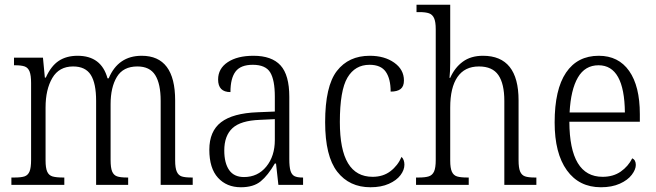

<svg xmlns="http://www.w3.org/2000/svg" viewBox="-20 -779 2763 809"><path d="M28 -31H40Q70 -31 84 -36Q98 -41 104.5 -56.5Q111 -72 111 -106V-429Q111 -462 104.5 -478Q98 -494 84 -499Q70 -504 43 -504H39V-536H161L169 -452H173Q195 -501 227.5 -522.5Q260 -544 307 -544Q407 -544 433 -449H438Q478 -544 577 -544Q718 -544 718 -356V-103Q718 -71 725 -55.5Q732 -40 746 -35.5Q760 -31 789 -31H792V0H657V-354Q657 -426 634 -462.5Q611 -499 559 -499Q499 -499 472.5 -455Q446 -411 446 -340V-105Q446 -72 452.5 -56.5Q459 -41 473 -36Q487 -31 516 -31H520V0H385V-354Q385 -428 362.5 -463.5Q340 -499 288 -499Q229 -499 200.5 -450.5Q172 -402 172 -326V-103Q172 -71 179 -55.5Q186 -40 201.5 -35.5Q217 -31 247 -31H251V0H28Z M862 -148Q862 -226 911.5 -264Q961 -302 1065 -306L1138 -309V-372Q1138 -442 1118.5 -474Q1099 -506 1045 -506Q994 -506 972.5 -477.5Q951 -449 951 -391Q899 -391 899 -444Q899 -490 939.5 -517Q980 -544 1048 -544Q1125 -544 1162 -503.5Q1199 -463 1199 -371V-109Q1199 -76 1204 -59.5Q1209 -43 1220.5 -37Q1232 -31 1254 -31H1257V0H1153L1143 -90H1138Q1109 -40 1078.5 -15Q1048 10 995 10Q935 10 898.5 -30Q862 -70 862 -148ZM1138 -189V-277L1075 -274Q994 -271 959.5 -239Q925 -207 925 -145Q925 -92 945.5 -62.5Q966 -33 1008 -33Q1066 -33 1102 -77Q1138 -121 1138 -189Z M1350 -264Q1350 -416 1399.5 -480Q1449 -544 1538 -544Q1600 -544 1641 -515Q1682 -486 1682 -440Q1682 -415 1668 -404Q1654 -393 1626 -393Q1626 -447 1605.5 -476.5Q1585 -506 1537 -506Q1476 -506 1444 -452Q1412 -398 1412 -265Q1412 -148 1446.5 -91Q1481 -34 1550 -34Q1594 -34 1625 -57.5Q1656 -81 1672 -118Q1684 -106 1684 -85Q1684 -63 1667.5 -41Q1651 -19 1618.5 -4.5Q1586 10 1541 10Q1452 10 1401 -55.5Q1350 -121 1350 -264Z M1733 -31H1743Q1772 -31 1787 -36Q1802 -41 1809 -56.5Q1816 -72 1816 -105V-656Q1816 -687 1809 -702.5Q1802 -718 1787.5 -723Q1773 -728 1748 -728H1735V-759H1877V-516Q1877 -478 1874 -451H1877Q1896 -494 1930 -519Q1964 -544 2015 -544Q2165 -544 2165 -356V-104Q2165 -72 2171.5 -56.5Q2178 -41 2192 -36Q2206 -31 2234 -31H2240V0H2105V-354Q2105 -426 2080 -462.5Q2055 -499 1998 -499Q1938 -499 1907.5 -454.5Q1877 -410 1877 -326V-102Q1877 -71 1884 -55.5Q1891 -40 1906 -35.5Q1921 -31 1950 -31H1955V0H1733Z M2317 -263Q2317 -402 2365 -473Q2413 -544 2503 -544Q2586 -544 2631 -480Q2676 -416 2676 -298V-266H2379Q2380 -34 2519 -34Q2564 -34 2595.5 -56Q2627 -78 2644 -112Q2659 -105 2659 -84Q2659 -65 2642 -42.5Q2625 -20 2591.5 -5Q2558 10 2512 10Q2420 10 2368.5 -61.5Q2317 -133 2317 -263ZM2613 -305Q2611 -504 2502 -504Q2445 -504 2415 -452.5Q2385 -401 2380 -305Z"/></svg>

Font: Noto Serif NarrowLight
Style: Regular
Weight: 300
Width: 4
Designer: Monotype Design Team
Foundry: Monotype Imaging Inc.
Version: Version 1.001